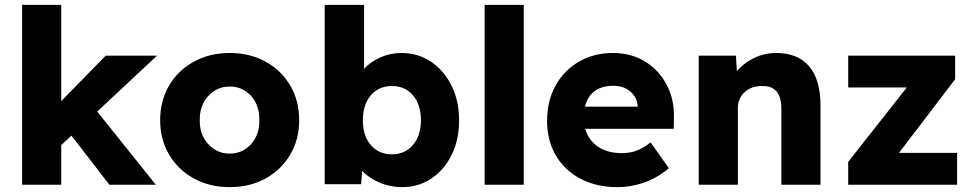

<svg xmlns="http://www.w3.org/2000/svg" viewBox="-20 -760 4010 790"><path d="M71 0V-740H232V-344L415 -531H626L380 -301L621 0H430L274 -202L232 -163V0Z M925 10Q843 10 778 -25.5Q713 -61 676 -123.5Q639 -186 639 -265Q639 -346 676 -408.5Q713 -471 778 -506.5Q843 -542 925 -542Q1008 -542 1072.5 -506.5Q1137 -471 1174 -408.5Q1211 -346 1211 -265Q1211 -186 1174 -123.5Q1137 -61 1072.5 -25.5Q1008 10 925 10ZM925 -128Q978 -128 1013 -167Q1048 -206 1047 -265Q1048 -327 1013 -365.5Q978 -404 925 -404Q873 -404 837 -365Q801 -326 802 -265Q801 -206 837 -167Q873 -128 925 -128Z M1635 10Q1585 10 1541 -9Q1497 -28 1470 -57L1466 -2H1316V-740H1478V-477Q1505 -506 1545.5 -524Q1586 -542 1631 -542Q1700 -542 1753.5 -506Q1807 -470 1838 -407.5Q1869 -345 1869 -265Q1869 -185 1838.5 -123Q1808 -61 1755 -25.5Q1702 10 1635 10ZM1593 -125Q1646 -125 1679 -163.5Q1712 -202 1712 -265Q1712 -329 1679.5 -367.5Q1647 -406 1593 -406Q1538 -406 1505.5 -367.5Q1473 -329 1473 -265Q1473 -202 1505.5 -163.5Q1538 -125 1593 -125Z M1974 0V-740H2135V0Z M2521 10Q2433 10 2367.5 -25Q2302 -60 2266.5 -121.5Q2231 -183 2231 -262Q2231 -345 2266 -408Q2301 -471 2362.5 -506.5Q2424 -542 2502 -542Q2576 -542 2633 -507.5Q2690 -473 2722.5 -412.5Q2755 -352 2753 -274L2752 -230H2388Q2401 -184 2439.5 -157Q2478 -130 2539 -130Q2572 -130 2599 -140Q2626 -150 2657 -174L2732 -68Q2685 -28 2630.5 -9Q2576 10 2521 10ZM2505 -407Q2408 -407 2387 -321H2604V-323Q2601 -360 2573.5 -383.5Q2546 -407 2505 -407Z M2855 0V-531H3008L3012 -467Q3039 -500 3082 -521Q3125 -542 3173 -542Q3263 -542 3309.5 -487Q3356 -432 3356 -325V0H3195V-313Q3195 -409 3114 -406Q3071 -406 3043.5 -380.5Q3016 -355 3016 -316V0Z M3470 0V-94L3711 -400H3470V-531H3910V-434L3679 -131H3918V0Z"/></svg>

Font: Readex Pro
Style: Bold
Weight: 700
Designer: Bonnie Shaver-Troup, Thomas Jockin
Foundry: Lexend
Version: Version 1.203; ttfautohint (v1.8.3)